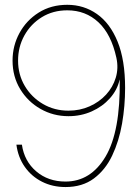

<svg xmlns="http://www.w3.org/2000/svg" viewBox="-20 -755 561 783"><path d="M247.1 7.8Q194.3 7.8 151.4 -13.9Q108.4 -35.6 81.1 -74.5Q53.7 -113.3 46.9 -165H69.3Q79.1 -97.7 127.7 -56.2Q176.3 -14.6 247.1 -14.6Q350.1 -14.6 410.6 -116.7Q471.2 -218.8 468.3 -430.2H467.8Q458.5 -388.2 428.2 -354.2Q397.9 -320.3 354.2 -300.8Q310.5 -281.2 259.3 -281.2Q197.3 -281.2 145.3 -310.8Q93.3 -340.3 62.3 -391.6Q31.2 -442.9 31.2 -507.8Q31.2 -568.4 59.3 -620.1Q87.4 -671.9 137.7 -703.6Q188 -735.4 254.4 -735.4Q321.8 -735.4 375.2 -698Q428.7 -660.6 459.5 -585.4Q490.2 -510.3 490.2 -396.5Q490.2 -322.8 477.8 -251Q465.3 -179.2 437.5 -120.6Q409.7 -62 362.8 -27.1Q315.9 7.8 247.1 7.8ZM259.3 -303.7Q305.7 -303.7 345.2 -321.3Q384.8 -338.9 412.6 -369.1Q440.4 -399.4 452.1 -438.2Q463.9 -477.1 454.6 -519.5Q433.6 -615.7 381.3 -664.3Q329.1 -712.9 254.4 -712.9Q196.3 -712.9 150.9 -685.1Q105.5 -657.2 79.6 -610.6Q53.7 -564 53.7 -507.8Q53.7 -450.7 81.1 -404.5Q108.4 -358.4 155 -331.1Q201.7 -303.7 259.3 -303.7Z"/></svg>

Font: Inter Display Thin
Style: Regular
Weight: 100
Designer: Rasmus Andersson
Foundry: rsms
Version: Version 4.000;git-a52131595